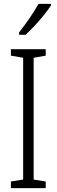

<svg xmlns="http://www.w3.org/2000/svg" viewBox="-20 -967 291 987"><path d="M215 0H36V-34L99 -44V-670L36 -681V-714H215V-681L153 -670V-44L215 -34ZM242 -939Q227 -916 204 -887.5Q181 -859 156 -832.5Q131 -806 111 -788H78V-800Q109 -840 133 -875Q157 -910 178 -947H242Z"/></svg>

Font: Noto Sans Malayalam ExtraCondensed Light
Style: Regular
Weight: 300
Width: 2
Designer: Jelle Bosma - Monotype Design Team
Foundry: Monotype Imaging Inc.
Version: Version 2.104; ttfautohint (v1.8.4.7-5d5b)